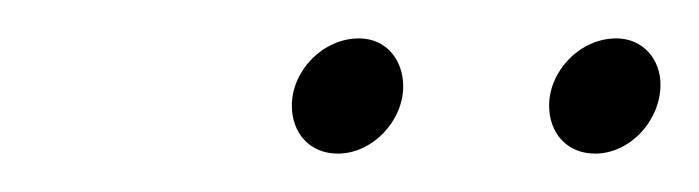

<svg xmlns="http://www.w3.org/2000/svg" viewBox="-20 -707 364 100"><path d="M156 -627C174 -627 190 -644 190 -662C190 -676 181 -687 167 -687C148 -687 132 -670 132 -652C132 -638 141 -627 156 -627ZM290 -627C308 -627 324 -644 324 -663C324 -676 315 -687 301 -687C282 -687 266 -670 266 -652C266 -638 275 -627 290 -627Z"/></svg>

Font: Poppins Devanagari Thin
Style: Italic
Weight: 100
Italic angle: -10°
Designer: Ninad Kale (Devanagari), Jonny Pinhorn (Latin)
Foundry: Indian Type Foundry
Version: 4.005